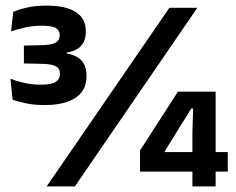

<svg xmlns="http://www.w3.org/2000/svg" viewBox="-20 -667 843 687"><path d="M139 -291Q103.5 -291 73.2 -297.2Q43 -303.5 25 -310.5L17.5 -385Q38.5 -377 66.5 -370.5Q94.5 -364 125 -364Q166 -364 180.2 -374.5Q194.5 -385 194.5 -401.5V-403.5Q194.5 -411.5 191.5 -418Q188.5 -424.5 181.8 -428.8Q175 -433 163.5 -435.5Q152 -438 134.5 -438.5L65.5 -440V-504L133 -505.5Q166 -506.5 179.8 -514.8Q193.5 -523 193.5 -539.5V-542Q193.5 -558 180 -566.5Q166.5 -575 130 -575Q96.5 -575 68 -568.2Q39.5 -561.5 19.5 -554.5L27.5 -624.5Q48 -633.5 77.8 -640.2Q107.5 -647 144.5 -647Q216 -647 251.5 -623.8Q287 -600.5 287 -556.5V-552.5Q287 -522.5 270.5 -503.5Q254 -484.5 218.5 -479V-469L214 -476.5Q253.5 -470.5 271.5 -450.5Q289.5 -430.5 289.5 -396.5V-391.5Q289.5 -362 273.5 -339.2Q257.5 -316.5 224 -303.8Q190.5 -291 139 -291ZM248 0H147L586 -639H686ZM751.5 0H668.5V-191.5L671 -279H664.5L570 -126.5V-98.5L530.5 -123H795V-53H481V-128.5L616.5 -339H751.5Z"/></svg>

Font: Anek Kannada SemiBold
Style: Regular
Weight: 600
Version: Version 1.003